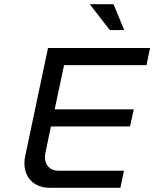

<svg xmlns="http://www.w3.org/2000/svg" viewBox="-20 -900 739 920"><path d="M210 -670 101 -153C82 -65 132 0 219 0H557L574 -82H260C213 -82 187 -119 198 -169L224 -294H603L621 -376H242L287 -588H682L699 -670ZM410 -880 506 -756H575L524 -880Z"/></svg>

Font: LT Wave Text Italic
Style: Regular
Weight: 400
Designer: Daniel Lyons
Version: Version 2.5 (Glyphs App)